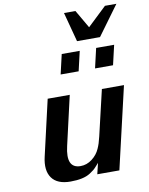

<svg xmlns="http://www.w3.org/2000/svg" viewBox="-105 -1065 897 1154"><g transform="rotate(-10 343.5 -488.0)"><path d="M687 -990.2 555.2 -810.1H415L367.2 -990.2H437L501 -879.9L617.2 -990.2ZM603 -629.9H493.2L521 -750H630.9ZM393.1 -629.9H283.2L311 -750H420.9ZM230 14.2H231Q149.9 14.2 116.9 -32.2Q84 -78.6 103 -160.2L181.2 -500H315.9L247.1 -200.2Q215.8 -66.9 306.2 -66.9Q344.2 -66.9 376.5 -91.6Q408.7 -116.2 423.8 -150.9Q437 -179.2 446.8 -222.2L512.2 -501H647L530.8 -1H396L412.1 -67.9Q408.2 -63.5 400.4 -54.7Q392.6 -45.9 390.6 -43.9Q388.7 -42 383.8 -36.9Q378.9 -31.7 375.2 -29.3Q371.6 -26.9 365.7 -22.5Q359.9 -18.1 351.1 -12.2Q310.5 14.2 230 14.2Z"/></g></svg>

Font: Perun
Style: Bold Italic
Weight: 700
Italic angle: -12°
Foundry: Copyright (c) Stefan Peev, Context Ltd, 2016
Version: Version 001.000